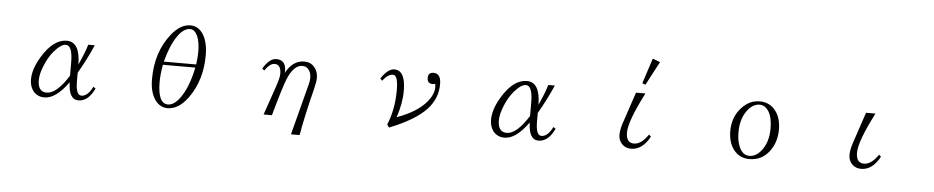

<svg xmlns="http://www.w3.org/2000/svg" viewBox="-47 -1199 8094 1663"><g transform="rotate(5 4000.0 -367.0)"><path d="M787.1 -151.4Q733.4 -36.1 647.9 -36.1Q563.5 -36.1 559.1 -186Q452.6 -36.1 352.1 -36.1Q288.1 -36.1 252 -84Q223.1 -124 223.1 -181.2Q223.1 -273.4 290 -382.3Q387.2 -542 503.9 -542Q619.6 -542 621.1 -345.2Q673.8 -461.9 690.9 -523.9H748Q691.9 -395.5 621.1 -274.4V-202.1Q621.1 -79.1 669.9 -79.1Q724.6 -79.1 767.1 -165ZM557.1 -242.2V-356Q557.1 -506.3 498 -506.3Q455.6 -506.3 395 -435.5Q349.1 -380.4 318.8 -302.2Q291 -232.9 291 -182.1Q291 -79.1 368.2 -79.1Q454.1 -79.1 557.1 -242.2Z M1558.1 -768.1Q1629.4 -768.1 1671.9 -700.2Q1712.9 -631.8 1712.9 -521Q1712.9 -304.7 1601.1 -148.9Q1519.5 -36.1 1421.9 -36.1Q1354 -36.1 1310.1 -101.1Q1267.1 -166.5 1267.1 -276.4Q1267.1 -512.7 1396 -672.9Q1473.1 -768.1 1558.1 -768.1ZM1637.2 -435.1Q1646 -501 1646 -545.9Q1646 -630.9 1623 -683.1Q1598.6 -735.8 1558.1 -735.8Q1500.5 -735.8 1448.2 -657.7Q1393.1 -577.1 1356 -435.1ZM1350.1 -407.2Q1335 -318.8 1335 -256.3Q1335 -68.4 1423.8 -68.4Q1481.9 -68.4 1539.1 -155.3Q1599.1 -246.6 1632.3 -407.2Z M2507.8 96.2 2625 -354Q2631.8 -379.4 2631.8 -406.2Q2631.8 -447.3 2612.8 -472.2Q2592.3 -502.9 2557.1 -502.9Q2479 -502.9 2426.8 -373Q2396 -295.4 2329.1 -54.2H2256.8L2275.9 -110.4Q2288.1 -145.5 2312.5 -215.8Q2330.1 -266.6 2337.9 -290Q2370.1 -381.3 2370.1 -416Q2370.1 -499 2314 -499Q2272.9 -499 2229 -434.1L2210 -449.2Q2265.6 -542 2325.2 -542Q2409.2 -542 2409.2 -444.3Q2409.2 -436 2408.2 -429.2Q2468.3 -542 2568.8 -542Q2624 -542 2656.7 -502.9Q2689 -466.3 2689 -408.2Q2689 -377 2672.9 -313Q2611.8 -70.3 2583 96.2Z M3236.8 -453.1Q3295.4 -542 3351.6 -542Q3448.7 -542 3448.7 -363.3Q3448.7 -255.9 3406.7 -131.3Q3582.5 -194.3 3663.6 -292Q3717.8 -358.4 3717.8 -420.4Q3717.8 -429.7 3714.8 -447.3Q3700.2 -444.3 3692.9 -444.3Q3645 -444.3 3645 -493.2Q3645 -542 3692.9 -542Q3756.8 -542 3756.8 -448.2Q3756.8 -324.7 3668.9 -229Q3571.8 -124.5 3348.6 -36.1L3331.1 -62Q3387.7 -195.8 3387.7 -364.3Q3387.7 -495.1 3343.8 -495.1Q3300.3 -495.1 3253.9 -435.1Z M4787.1 -151.4Q4733.4 -36.1 4647.9 -36.1Q4563.5 -36.1 4559.1 -186Q4452.6 -36.1 4352.1 -36.1Q4288.1 -36.1 4252 -84Q4223.1 -124 4223.1 -181.2Q4223.1 -273.4 4290 -382.3Q4387.2 -542 4503.9 -542Q4619.6 -542 4621.1 -345.2Q4673.8 -461.9 4690.9 -523.9H4748Q4691.9 -395.5 4621.1 -274.4V-202.1Q4621.1 -79.1 4669.9 -79.1Q4724.6 -79.1 4767.1 -165ZM4557.1 -242.2V-356Q4557.1 -506.3 4498 -506.3Q4455.6 -506.3 4395 -435.5Q4349.1 -380.4 4318.8 -302.2Q4291 -232.9 4291 -182.1Q4291 -79.1 4368.2 -79.1Q4454.1 -79.1 4557.1 -242.2Z M5453.6 -523.9H5535.6Q5405.8 -271.5 5405.8 -173.8Q5405.8 -83 5473.6 -83Q5537.6 -83 5597.7 -171.9L5615.7 -155.8Q5551.3 -36.1 5452.6 -36.1Q5404.3 -36.1 5372.6 -68.8Q5342.8 -100.6 5342.8 -146Q5342.8 -191.4 5359.9 -244.1ZM5572.8 -830.1 5637.7 -805.2 5528.8 -599.1 5501 -609.9Z M6527.8 -542Q6618.2 -542 6668.9 -472.2Q6714.8 -409.7 6714.8 -314Q6714.8 -216.3 6668 -142.1Q6600.6 -36.1 6481 -36.1Q6397.9 -36.1 6346.7 -99.1Q6295.9 -163.6 6295.9 -263.2Q6295.9 -385.3 6370.1 -466.8Q6437.5 -542 6527.8 -542ZM6529.8 -513.2Q6477.5 -513.2 6433.6 -462.9Q6367.7 -386.7 6367.7 -260.3Q6367.7 -186.5 6388.7 -137.2Q6418.5 -64 6479.5 -64Q6531.7 -64 6575.7 -113.8Q6641.6 -190.4 6641.6 -316.9Q6641.6 -413.1 6607.4 -466.3Q6577.1 -513.2 6529.8 -513.2Z M7453.6 -523.9H7535.6Q7405.8 -271.5 7405.8 -173.8Q7405.8 -83 7473.6 -83Q7537.6 -83 7597.7 -171.9L7615.7 -155.8Q7551.3 -36.1 7452.6 -36.1Q7404.3 -36.1 7372.6 -68.8Q7342.8 -100.6 7342.8 -146Q7342.8 -191.4 7359.9 -244.1Z"/></g></svg>

Font: I.Ming
Style: Regular
Weight: 400
Designer: Ichiten Fonts Project
Version: Version 5.10 Mar 24, 2018